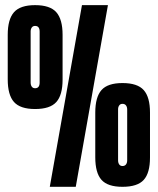

<svg xmlns="http://www.w3.org/2000/svg" viewBox="-20 -720 608 740"><path d="M295.9 -700.2H396L272 0H171.9ZM9.8 -414.1V-585.9Q9.8 -645.5 33.9 -672.9Q58.1 -700.2 115.2 -700.2Q172.9 -700.2 197 -672.9Q221.2 -645.5 221.2 -585.9V-413.1Q221.2 -353.5 197 -326.7Q172.9 -299.8 115.2 -299.8Q58.1 -299.8 33.9 -326.9Q9.8 -354 9.8 -414.1ZM98.1 -401.9Q98.1 -392.1 102.5 -386Q106.9 -379.9 115.2 -379.9Q132.8 -379.9 132.8 -401.9V-598.1Q132.8 -620.1 115.2 -620.1Q106.9 -620.1 102.5 -614Q98.1 -607.9 98.1 -599.1ZM347.2 -113.8V-286.1Q347.2 -345.7 371.1 -372.8Q395 -399.9 452.1 -399.9Q509.8 -399.9 533.9 -372.8Q558.1 -345.7 558.1 -286.1V-112.8Q558.1 -53.2 533.9 -26.6Q509.8 0 452.1 0Q395 0 371.1 -26.9Q347.2 -53.7 347.2 -113.8ZM435.1 -102.1Q435.1 -92.3 439.5 -86.2Q443.8 -80.1 452.1 -80.1Q460.9 -80.1 465.6 -86.2Q470.2 -92.3 470.2 -102.1V-297.9Q470.2 -307.6 465.6 -313.7Q460.9 -319.8 452.1 -319.8Q443.8 -319.8 439.5 -313.7Q435.1 -307.6 435.1 -298.8Z"/></svg>

Font: Quaderni
Style: Regular
Weight: 400
Designer: Romain Laurent, Daphné Lejeune, Alexandre D’Hubert
Foundry: ESAD Valence
Version: Version 1.000;FEAKit 1.0